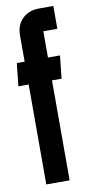

<svg xmlns="http://www.w3.org/2000/svg" viewBox="-82 -735 364 770"><g transform="rotate(-10 99.5 -350.0)"><path d="M10 -500H42V-607Q42 -649 68 -674.5Q94 -700 136 -700H194V-607H137V-500H186L176 -407H137V0H42V-407H0Z"/></g></svg>

Font: Karantina
Style: Regular
Weight: 400
Designer: Rony Koch
Foundry: Rony Koch
Version: Version 1.000; ttfautohint (v1.8.3)